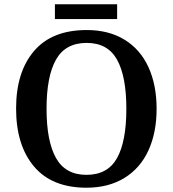

<svg xmlns="http://www.w3.org/2000/svg" viewBox="-20 -865 806 895"><path d="M55 -359Q55 -529 138.5 -627Q222 -725 384 -725Q487 -725 560.5 -680Q634 -635 672 -552Q710 -469 710 -358Q710 -247 672 -164Q634 -81 560 -35.5Q486 10 383 10Q222 10 138.5 -89Q55 -188 55 -359ZM569 -358Q569 -509 525.5 -587Q482 -665 384 -665Q285 -665 241 -587Q197 -509 197 -358Q197 -207 241 -128.5Q285 -50 383 -50Q482 -50 525.5 -128Q569 -206 569 -358ZM236 -845H526V-776H236Z"/></svg>

Font: Noto Serif SemiBold
Style: Regular
Weight: 600
Designer: Monotype Design Team
Foundry: Monotype Imaging Inc.
Version: Version 1.001